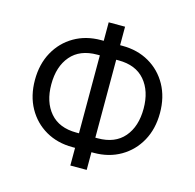

<svg xmlns="http://www.w3.org/2000/svg" viewBox="-111 -854 1012 997"><g transform="rotate(15 395.5 -355.0)"><path d="M338.1 -640.6H352.3V-740.1H440.3V-640.6H453.1Q534.1 -640.6 596.9 -604.4Q659.8 -568.2 695.7 -503.6Q731.5 -438.9 731.5 -353.7Q731.5 -268.5 695.7 -203.5Q659.8 -138.5 596.9 -101.9Q534.1 -65.3 453.1 -65.3H440.3V29.8H352.3V-65.3H338.1Q257.1 -65.3 194.2 -101.6Q131.4 -137.8 95.5 -202.4Q59.7 -267 59.7 -352.3Q59.7 -437.5 95.5 -502.5Q131.4 -567.5 194.2 -604Q257.1 -640.6 338.1 -640.6ZM338.1 -562.5Q245.4 -562.5 196.6 -505.3Q147.7 -448.2 147.7 -352.3Q147.7 -257.5 196.6 -200.5Q245.4 -143.5 338.1 -143.5H352.3V-562.5ZM440.3 -562.5V-143.5H453.1Q545.8 -143.5 594.6 -200.6Q643.5 -257.8 643.5 -353.7Q643.5 -448.5 594.6 -505.5Q545.8 -562.5 453.1 -562.5Z"/></g></svg>

Font: Inter Zeller
Style: Regular
Weight: 400
Designer: Rasmus Andersson; Joe Bland
Foundry: zeller
Version: Version 3.015;git-dec3a8cb1